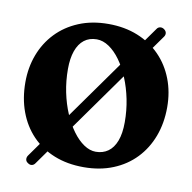

<svg xmlns="http://www.w3.org/2000/svg" viewBox="-87 -835 974 975"><g transform="rotate(10 400.5 -347.0)"><path d="M118.8 47.8Q108.6 41.5 107.4 30.5Q106.2 19.5 113.6 9.3L643.5 -735.7Q649.7 -745.6 660.7 -747.4Q671.6 -749.2 681.8 -741.8Q692.1 -734.4 693.7 -724.2Q695.2 -714 688.6 -704.5L157.5 41.7Q150.5 52.3 139.9 54.1Q129.4 56 118.8 47.8ZM400.2 -718.8Q483.6 -718.8 551.1 -691.5Q618.7 -664.2 666.7 -615Q714.7 -565.8 740.5 -499Q766.4 -432.3 766.4 -353.4Q766.4 -271.9 740.8 -203.7Q715.2 -135.5 667.3 -85.5Q619.4 -35.5 551.9 -8.1Q484.4 19.4 400.6 19.4Q316 19.4 248.5 -7.8Q180.9 -34.9 133.2 -84.9Q85.5 -134.9 60.3 -203.5Q35 -272.1 35 -355Q35 -430.8 59.9 -496.8Q84.8 -562.7 132.2 -612.5Q179.6 -662.3 247.3 -690.5Q315 -718.8 400.2 -718.8ZM567.4 -241.6Q567.4 -302 555.9 -359.2Q544.3 -416.3 523.8 -465.7Q503.3 -515.1 476.4 -552.3Q449.5 -589.4 418.3 -610.5Q387.1 -631.6 354.8 -631.6Q316.9 -631.6 290.3 -611.1Q263.8 -590.6 250 -551.7Q236.2 -512.8 236.2 -458Q236.2 -396.2 248.1 -338.5Q260 -280.9 281 -231.7Q302.1 -182.6 329.1 -146Q356.1 -109.4 386.6 -88.9Q417.2 -68.4 447.8 -68.4Q484.2 -68.4 511.1 -87.4Q538 -106.4 552.7 -144.9Q567.4 -183.3 567.4 -241.6Z"/></g></svg>

Font: Fraunces SuperSoft
Style: Regular
Weight: 900
Version: Version 1.000;[b76b70a41]